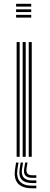

<svg xmlns="http://www.w3.org/2000/svg" viewBox="-20 -820 261 1004"><path d="M64.2 -785.5V-800H143.2V-785.5ZM64.2 -756.8V-771.2H143.2V-756.8ZM64.2 -728V-742.2H143.2V-728ZM130.2 0V-600H146V0ZM67 0V-600H82.8V0ZM98.5 0V-600H114.5V0ZM76.8 30 71.2 64.8Q58.8 151 148.5 151H170V164.5H148.5Q44.2 164.5 58.8 64.8L64 30ZM123.8 30 118.8 61.2Q113.2 96.5 148.5 96.5H170V109.8H148.5Q98 109.8 106.5 61.2L111.8 30ZM100.5 30 95.2 63Q85.8 123.5 148.5 123.5H170V137.2H148.5Q70.8 137.2 82.8 63L88 30Z"/></svg>

Font: Big Shoulders Inline Text
Style: Regular
Weight: 400
Designer: Patric King
Foundry: XO Type Co
Version: Version 1.000